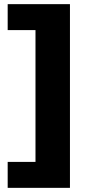

<svg xmlns="http://www.w3.org/2000/svg" viewBox="-20 -725 473 925"><path d="M17 180V55H151V-580H17V-705H317V180Z"/></svg>

Font: Nunito Sans 7pt SemiExpanded ExtraBold
Style: Regular
Weight: 800
Width: 6
Designer: Vernon Adams
Foundry: Vernon Adams
Version: Version 3.101;gftools[0.9.27]